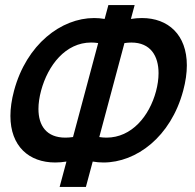

<svg xmlns="http://www.w3.org/2000/svg" viewBox="-20 -740 770 760"><path d="M216 0H320L347 -100.5C361 -98 375.3 -96.8 389.6 -96.8C519.5 -96.8 656 -197.7 705.1 -381C715 -417.7 719.6 -451.3 719.6 -481.4C719.6 -602.1 646.1 -668.6 541.8 -668.6C527.8 -668.6 513.2 -667.4 498.2 -665L513 -720H409L394.2 -665C380.5 -667.4 366.6 -668.6 352.6 -668.6C222.4 -668.6 84.9 -564.8 35.6 -381C25.8 -344.4 21.2 -311 21.2 -281.1C21.2 -161.4 94.5 -96.8 198.4 -96.8C212.7 -96.8 227.6 -98 243 -100.5ZM269 -197.5C258.2 -196 248.2 -195.2 238.9 -195.2C163.9 -195.2 132.2 -242.7 132.2 -308.7C132.2 -331.1 135.8 -355.5 142.6 -381C169.7 -482 239.7 -571.7 340.9 -571.7C349.9 -571.7 359.2 -571 368.6 -569.5ZM373 -197.5 472.6 -569.5C482.3 -570.9 491.4 -571.6 500 -571.6C576 -571.6 607.6 -518.4 607.6 -450.4C607.6 -427.6 604.1 -403.2 597.5 -378.5C571.2 -280.6 501.5 -195.2 401.5 -195.2C392.3 -195.2 382.7 -196 373 -197.5Z"/></svg>

Font: Manrope
Style: SemiBoldItalic
Weight: 600
Italic angle: -15°
Designer: Mikhail Sharanda
Foundry: Mikhail Sharanda
Version: Version 4.502;hotconv 1.0.109;makeotfexe 2.5.65596